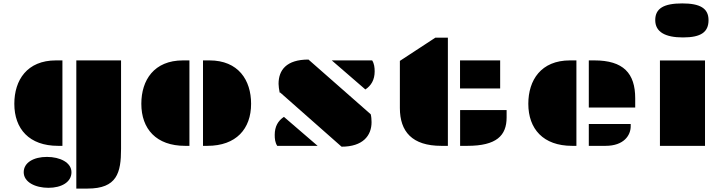

<svg xmlns="http://www.w3.org/2000/svg" viewBox="-20 -850 4203 1119"><path d="M424.8 249H490.7C661.6 249 685.5 157.2 685.5 18.1V-498H424.8ZM63.5 -245.1C63.5 -98.6 150.4 0 318.4 0H343.8V-498H306.2C137.7 -498 63.5 -383.3 63.5 -245.1ZM118.2 153.8C118.2 211.4 185.5 244.6 262.2 244.6C338.4 244.6 396.5 211.4 396.5 153.8C396.5 97.2 330.1 64.5 253.4 64.5C176.3 64.5 118.2 97.2 118.2 153.8Z M1163.1 0H1188.5C1356.4 0 1443.4 -98.6 1443.4 -245.1C1443.4 -383.3 1369.1 -498 1200.7 -498H1163.1ZM803.7 -245.1C803.7 -98.6 890.6 0 1058.6 0H1084V-498H1046.4C877.9 -498 803.7 -383.3 803.7 -245.1Z M1609.9 -310.5H1613.3L1970.7 4.9C2094.7 4.9 2145.5 -59.1 2145.5 -138.2C2145.5 -151.9 2144 -172.4 2140.6 -184.1L1777.8 -502.9C1648.4 -502.9 1603.5 -440.9 1603.5 -361.3C1603.5 -349.6 1606.4 -325.7 1609.9 -310.5ZM1913.6 -498 2109.4 -328.6C2143.6 -351.1 2163.6 -385.3 2163.6 -434.1C2163.6 -455.6 2161.1 -479.5 2148.9 -498ZM1595.7 0H1606H1831.1L1634.8 -168.9C1600.6 -146.5 1581.1 -112.8 1581.1 -64C1581.1 -41.5 1583 -20 1595.7 0Z M2310.5 -220.7C2310.5 -83 2381.8 0 2552.2 0H2590.3V-630.4H2517.1L2310.5 -495.1ZM2661.1 -334.5H2895V-498H2661.1ZM2661.6 0H2703.6C2873.5 0 2932.6 -59.6 2932.6 -165.5V-208.5H2661.6Z M3411.6 -223.1H3682.1V-276.9C3682.1 -422.9 3613.3 -498 3443.8 -498H3411.6ZM3059.1 -245.1C3059.1 -98.6 3146 0 3314 0H3339.4V-498H3301.8C3133.3 -498 3059.1 -383.3 3059.1 -245.1ZM3411.6 0H3509.3C3616.7 0 3655.8 -62 3655.8 -113.8V-127.4H3411.6Z M3960.4 -631.8C4065.9 -631.8 4109.4 -663.1 4109.4 -732.9C4109.4 -801.8 4059.6 -830.1 3956.1 -830.1C3850.1 -830.1 3798.8 -801.8 3798.8 -732.9C3798.8 -663.1 3857.9 -631.8 3960.4 -631.8ZM3826.2 0H4088.9V-497.6H3826.2Z"/></svg>

Font: Plaster
Style: Regular
Weight: 400
Designer: Eben Sorkin
Foundry: Eben Sorkin
Version: Version 1.007